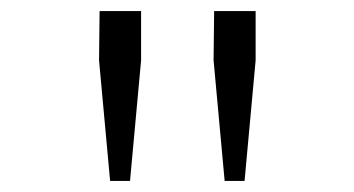

<svg xmlns="http://www.w3.org/2000/svg" viewBox="-20 -708 640 347"><path d="M179 -381 159 -599 160 -688H235V-599L215 -381ZM386 -381 366 -599 367 -688H442V-599L422 -381Z"/></svg>

Font: Source Code Pro Light
Style: Regular
Weight: 300
Monospace: yes
Designer: Paul D. Hunt, Teo Tuominen
Foundry: Adobe Systems Incorporated
Version: Version 2.030;PS 1.000;hotconv 16.6.51;makeotf.lib2.5.65220